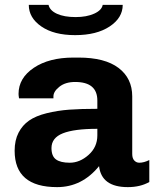

<svg xmlns="http://www.w3.org/2000/svg" viewBox="-20 -757 638 787"><path d="M288 -613Q201 -613 149.5 -648.5Q98 -684 98 -737H179Q184 -714 213.5 -700.5Q243 -687 290 -687Q335 -687 366 -701Q397 -715 401 -737H483Q483 -684 429.5 -648.5Q376 -613 288 -613ZM302 -521Q410 -521 466 -478.5Q522 -436 522 -362V-126Q522 -108 530.5 -99Q539 -90 551 -90Q570 -90 592 -101V-11Q555 10 504 10Q396 10 386 -76Q316 10 214 10Q40 10 40 -139Q40 -182 56 -213Q72 -244 99.5 -263Q127 -282 171.5 -293Q216 -304 264 -307.5Q312 -311 379 -311V-345Q379 -421 288 -421Q248 -421 223.5 -401.5Q199 -382 199 -362V-354H58Q56 -366 56 -372Q56 -437 118.5 -479Q181 -521 281 -521ZM379 -229Q284 -229 237.5 -210.5Q191 -192 191 -150Q191 -117 209.5 -103.5Q228 -90 266 -90Q307 -90 343 -122Q379 -154 379 -202Z"/></svg>

Font: Chivo
Style: Bold
Weight: 700
Designer: Hector Gatti
Foundry: Omnibus-Type
Version: Version 1.007;PS 001.007;hotconv 1.0.88;makeotf.lib2.5.64775